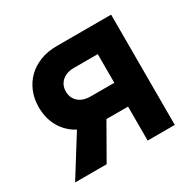

<svg xmlns="http://www.w3.org/2000/svg" viewBox="-117 -627 765 754"><g transform="rotate(-30 266.0 -250.0)"><path d="M472 -500V0H349V-154H251L163 0H20L130 -176Q89 -198 66.5 -237Q44 -276 44 -327Q44 -365 57 -396.5Q70 -428 93.5 -451Q117 -474 150.5 -487Q184 -500 225 -500ZM349 -392H242Q207 -392 187 -374Q167 -356 167 -327Q167 -298 187 -280Q207 -262 242 -262H349Z"/></g></svg>

Font: NT Somic Bold
Style: Regular
Weight: 700
Designer: Ravid Balaliev — lead type designer, mastering
Michael Voronin — secret advisor, marketing
Ivan Kovalenko — best boy
Foundry: NT Type
Version: Version 0.7